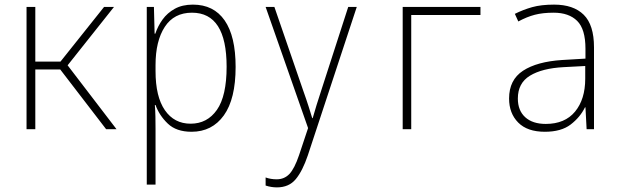

<svg xmlns="http://www.w3.org/2000/svg" viewBox="-20 -560 2690 832"><path d="M95 0V-530H133V-293H242L431 -530H474L273 -277L485 0H440L241 -259H133V0Z M616 240V-530H647L650 -414H653Q664 -447 684.5 -475.5Q705 -504 737.5 -522Q770 -540 816 -540Q906 -540 953.5 -471.5Q1001 -403 1001 -270Q1001 -131 950 -60Q899 11 810 11Q744 11 707 -24.5Q670 -60 654 -105H651Q653 -81 653.5 -54Q654 -27 654 0V240ZM806 -24Q878 -24 920 -84Q962 -144 962 -271Q962 -505 812 -505Q734 -505 694 -443.5Q654 -382 654 -278V-252Q654 -141 694.5 -82.5Q735 -24 806 -24Z M1180 252Q1155 252 1131 244V209Q1142 213 1154 215Q1166 217 1179 217Q1212 217 1234 194Q1256 171 1276 112L1315 -5L1131 -530H1169L1293 -170Q1309 -125 1317.5 -98Q1326 -71 1333 -48H1335Q1343 -76 1352 -105.5Q1361 -135 1373 -171L1489 -530H1526L1314 113Q1291 181 1261.5 216.5Q1232 252 1180 252Z M1725 0V-530H2062V-495H1762V0Z M2341 11Q2265 11 2225.5 -29Q2186 -69 2186 -133Q2186 -214 2246.5 -253.5Q2307 -293 2416 -300L2517 -306V-349Q2517 -434 2481 -469.5Q2445 -505 2379 -505Q2332 -505 2297.5 -496Q2263 -487 2226 -467L2211 -500Q2247 -518 2286 -529Q2325 -540 2381 -540Q2465 -540 2509.5 -496Q2554 -452 2554 -355V0H2522L2517 -95H2515Q2494 -52 2453 -20.5Q2412 11 2341 11ZM2345 -23Q2428 -23 2472 -76.5Q2516 -130 2516 -219V-274L2422 -269Q2329 -264 2276.5 -232Q2224 -200 2224 -133Q2224 -81 2256 -52Q2288 -23 2345 -23Z"/></svg>

Font: Noto Sans Mono Condensed ExtraLight
Style: Regular
Weight: 200
Width: 3
Designer: Monotype Design Team
Foundry: Monotype Imaging Inc.
Version: Version 2.014; ttfautohint (v1.8.4.7-5d5b)